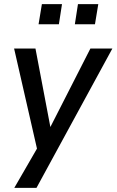

<svg xmlns="http://www.w3.org/2000/svg" viewBox="-20 -726 562 926"><path d="M49 180 168 -26 165 20 48 -492H151L227 -92H212L416 -492H522L156 180ZM341 -609 356 -706H454L438 -609ZM166 -609 182 -706H279L264 -609Z"/></svg>

Font: Nunito Sans 10pt SemiCondensed SemiBold
Style: Italic
Weight: 600
Width: 4
Italic angle: -9°
Designer: Vernon Adams
Foundry: Vernon Adams
Version: Version 3.101;gftools[0.9.27]